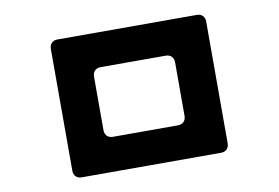

<svg xmlns="http://www.w3.org/2000/svg" viewBox="-65 -764 1130 779"><g transform="rotate(-10 500.0 -374.0)"><path d="M180 -123V-625Q180 -640 189 -649Q198 -658 213 -658H787Q802 -658 811 -649Q820 -640 820 -625V-123Q820 -108 811 -99Q802 -90 787 -90H213Q198 -90 189 -99Q180 -108 180 -123ZM366 -230H634Q649 -230 658 -239Q667 -248 667 -263V-484Q667 -499 658 -508Q649 -517 634 -517H366Q351 -517 342 -508Q333 -499 333 -484V-263Q333 -248 342 -239Q351 -230 366 -230Z"/></g></svg>

Font: Higure Gothic Black
Style: Regular
Weight: 900
Designer: Yoshimichi Ohira
Foundry: Positype
Version: Version 1.000